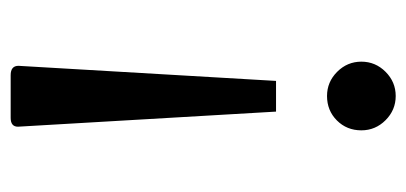

<svg xmlns="http://www.w3.org/2000/svg" viewBox="-226 -542 780 369"><g transform="rotate(-90 164.5 -357.0)"><path d="M194 -217H135L106 -713Q106 -727 123 -727H205Q223 -727 223 -712ZM99 -53Q99 -81 118 -100Q137 -119 165 -119Q192 -119 211.5 -99.5Q231 -80 231 -53Q231 -26 211.5 -6.5Q192 13 165 13Q138 13 118.5 -6.5Q99 -26 99 -53Z"/></g></svg>

Font: Rosario
Style: Regular
Weight: 400
Designer: Hector Gatti
Foundry: Omnibus-Type
Version: Version 1.004